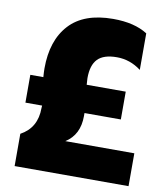

<svg xmlns="http://www.w3.org/2000/svg" viewBox="-88 -841 833 950"><g transform="rotate(10 328.5 -366.0)"><path d="M47.9 -283.2V-422.9H113.3Q111.3 -450.2 111.3 -466.8Q111.3 -607.4 184.6 -687Q257.8 -766.6 404.3 -766.6Q511.7 -766.6 577.1 -724.6V-541Q521.5 -583 455.1 -583Q388.7 -583 358.9 -552.2Q329.1 -521.5 329.1 -456.1L331.1 -422.9H527.3V-283.2H344.7V-267.6Q344.7 -173.8 275.4 -129.9H622.1V35.2H49.8V-127Q130.9 -170.9 130.9 -270.5L131.8 -283.2Z"/></g></svg>

Font: GenEi M Gothic v2 Black
Style: Regular
Weight: 900
Version: Version 2.0